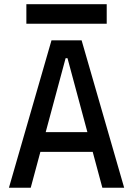

<svg xmlns="http://www.w3.org/2000/svg" viewBox="-20 -883 626 903"><path d="M22 0 222.2 -693.4H363.8L564 0H461.4L297.4 -609.4H288.6L124.5 0ZM114.7 -168.9V-261.7H466.3V-168.9ZM104 -771.5V-863.3H481.9V-771.5Z"/></svg>

Font: Cascadia Code
Style: Regular
Weight: 400
Monospace: yes
Designer: Aaron Bell
Foundry: Saja Typeworks
Version: Version 2106.017